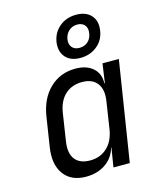

<svg xmlns="http://www.w3.org/2000/svg" viewBox="-124 -924 848 1021"><g transform="rotate(-15 300.0 -413.0)"><path d="M223 10Q141 10 101 -45Q61 -100 76 -194L101 -355Q116 -450 173.5 -505Q231 -560 314 -560Q376 -560 411 -529Q446 -498 444 -445H447L462 -550H552L465 0H375L392 -105H390Q375 -51 330 -20.5Q285 10 223 10ZM266 -68Q322 -68 359.5 -103Q397 -138 407 -200L430 -350Q440 -412 413.5 -447Q387 -482 331 -482Q274 -482 237 -448Q200 -414 190 -350L167 -200Q157 -136 183 -102Q209 -68 266 -68ZM357 -608Q303 -608 275.5 -639.5Q248 -671 255 -722Q263 -773 301 -804.5Q339 -836 393 -836Q447 -836 475 -804.5Q503 -773 495 -722Q488 -671 449.5 -639.5Q411 -608 357 -608ZM366 -661Q393 -661 412 -677.5Q431 -694 435 -722Q440 -750 426 -767Q412 -784 385 -784Q358 -784 339 -767Q320 -750 315 -722Q311 -694 325 -677.5Q339 -661 366 -661Z"/></g></svg>

Font: NKDuy Mono
Style: Italic
Weight: 400
Italic angle: -9°
Monospace: yes
Designer: NKDuy
Foundry: NKDuy
Version: Version 2.251; ttfautohint (v1.8.4.7-5d5b)